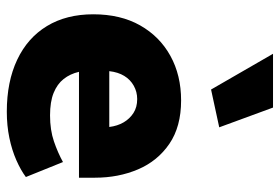

<svg xmlns="http://www.w3.org/2000/svg" viewBox="-149 -661 822 564"><g transform="rotate(90 262.0 -379.0)"><path d="M502 -200V-247Q502 -316 477.5 -373.5Q453 -431 402.5 -465.5Q352 -500 275 -500Q201 -500 144 -468.5Q87 -437 54.5 -379.5Q22 -322 22 -242Q22 -163 56.5 -106Q91 -49 155.5 -18.5Q220 12 308 12Q349 12 385 4.5Q421 -3 450.5 -16Q480 -29 500 -44L456 -153Q429 -138 395.5 -126.5Q362 -115 319 -115Q279 -115 253 -125.5Q227 -136 212 -155Q197 -174 191 -200ZM189 -289Q192 -315 203 -333Q214 -351 232 -361Q250 -371 271 -371Q295 -371 312 -360Q329 -349 339.5 -331Q350 -313 353 -289ZM243 -588 354 -612 296 -770H138Z"/></g></svg>

Font: Catamaran ExtraBold
Style: Regular
Weight: 800
Designer: Pria Ravichandran
Version: Version 2.000